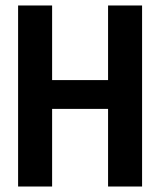

<svg xmlns="http://www.w3.org/2000/svg" viewBox="-20 -680 584 700"><path d="M374 0V-660H498V0ZM46 0V-660H170V0ZM124 -283V-388H430V-283Z"/></svg>

Font: Bricolage Grotesque 72pt SemiCondensed SemiBold
Style: Regular
Weight: 600
Width: 4
Designer: Mathieu Triay
Foundry: Atelier Triay
Version: Version 1.001;gftools[0.9.33.dev8+g029e19f]